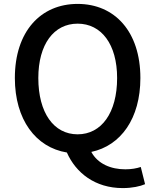

<svg xmlns="http://www.w3.org/2000/svg" viewBox="-20 -770 794 982"><path d="M377 -83C255 -83 176 -193 176 -371C176 -543 255 -649 377 -649C499 -649 579 -543 579 -371C579 -193 499 -83 377 -83ZM608 192C656 192 697 183 722 172L700 84C679 91 653 96 621 96C547 96 480 68 447 7C598 -25 698 -164 698 -371C698 -608 567 -750 377 -750C188 -750 56 -609 56 -371C56 -158 163 -16 322 10C368 114 466 192 608 192Z"/></svg>

Font: Noto Sans CJK SC Medium
Style: Regular
Weight: 500
Designer: Ryoko NISHIZUKA 西塚涼子 (kana, bopomofo & ideographs); Paul D. Hunt (Latin, Greek & Cyrillic); Sandoll Communications 산돌커뮤니
Foundry: Adobe
Version: Version 2.004;hotconv 1.0.118;makeotfexe 2.5.65603